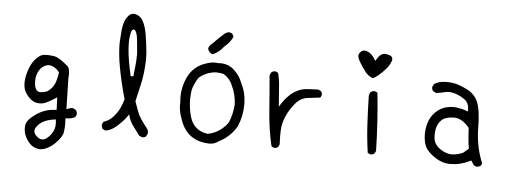

<svg xmlns="http://www.w3.org/2000/svg" viewBox="-54 -911 3109 1182"><g transform="rotate(5 1500.0 -319.5)"><path d="M195.8 -230Q183.1 -230 174.8 -238.8Q164.1 -249 160.6 -272.9Q159.2 -283.7 159.2 -293Q159.2 -320.3 167.5 -342.8Q180.7 -377.9 208 -392.1Q222.7 -399.9 236.3 -399.9Q250 -399.9 262.7 -393.1Q287.1 -380.4 298.8 -363.3L300.8 -360.4Q295.4 -319.3 283.7 -291Q271.5 -261.2 240.7 -239.7Q219.7 -230 195.8 -230ZM259.3 -458.5Q236.3 -461.4 222.2 -461.4Q208 -461.4 199.2 -460.4Q177.7 -458 154.3 -434.6Q129.9 -410.2 115.2 -372.6Q95.2 -322.8 95.2 -277.8Q95.2 -255.9 100.6 -238.8Q109.4 -212.9 134.8 -187.5Q157.2 -165 184.6 -161.6Q191.4 -160.6 198.2 -160.6Q219.2 -160.6 238.3 -169.4Q264.6 -182.1 291.5 -199.2L303.7 -207L306.6 -129.9Q285.2 -128.9 272.5 -127Q247.1 -123 227.1 -114.7Q207 -106.4 189.9 -95.7Q172.9 -85 155.8 -70.3Q123.5 -43 121.6 -14.2Q121.1 -8.8 121.1 -3.9Q121.1 20.5 128.9 41Q138.2 65.9 160.6 91.3Q181.6 115.2 221.2 120.6Q270.5 120.1 320.3 70.8Q358.9 32.2 363.3 1Q366.7 -22.5 366.7 -47.4Q366.7 -60.5 365.2 -83.5H374Q401.9 -83.5 424.3 -95.2L432.1 -110.8Q432.6 -112.8 432.6 -114.3Q432.6 -128.4 424.8 -139.2L406.7 -148.9Q404.8 -149.4 402.8 -149.4Q391.1 -149.4 377 -143.6L366.2 -139.2L361.8 -333.5Q363.3 -344.7 363.3 -354.5Q363.3 -379.9 353.5 -400.4Q293.9 -454.1 259.3 -458.5ZM260.3 49.3 260.7 48.8Q260.7 49.3 260.3 49.3ZM197.3 41.5 192.9 36.6Q181.6 24.4 181.6 10.3Q181.6 -2.4 191.4 -15.6Q209.5 -39.6 234.9 -52Q260.3 -64.5 298.8 -69.8L307.1 -70.8Q309.1 -53.7 309.1 -45.4Q309.1 -15.6 297.4 5.9Q282.7 32.7 260.3 49.3Q250 59.1 232.4 59.1Q214.8 59.1 197.3 41.5Z M742.7 -376Q731.9 -421.4 724.1 -467.5Q716.3 -513.7 714.4 -549.3Q713.4 -566.4 713.4 -582.8Q713.4 -599.1 715.3 -614.7Q719.7 -652.8 728 -660.6Q731.4 -664.1 735.8 -664.1Q740.7 -664.1 744.4 -660.4Q748 -656.7 752 -648.4Q760.3 -628.9 762.7 -596.7Q765.1 -564.5 769 -530.8Q770 -521 770 -508.3Q770 -495.6 768.6 -471.2Q767.1 -446.8 761.2 -396.5L759.3 -377ZM846.7 -7.8Q860.4 -7.8 869.1 -15.1L877.9 -31.7Q878.4 -35.6 878.4 -39.6Q878.4 -53.7 869.6 -65.4Q819.8 -127.9 808.8 -159.7Q797.9 -191.4 785.2 -225.1L809.1 -329.1Q820.8 -379.4 825.2 -437.5Q827.6 -466.8 827.6 -492.7Q827.6 -518.6 825.2 -540.5Q820.8 -585.9 812.3 -638.2Q803.7 -690.4 786.6 -721.2Q771 -750 742.2 -758.3Q734.9 -760.3 728 -760.3Q710.4 -760.3 696.8 -745.1Q675.8 -722.7 668.2 -688Q660.6 -653.3 657.7 -585Q657.2 -575.2 657.2 -568.1Q657.2 -561 657.5 -551.8Q657.7 -542.5 658.7 -526.6Q659.7 -510.7 661.6 -494.1Q665 -460.4 672.4 -422.4Q689.9 -327.1 717.8 -231.4Q709 -201.2 696.8 -175Q684.6 -148.9 660.6 -121.1Q636.7 -93.8 599.6 -81.1L592.3 -65.9Q591.8 -64 591.8 -61.3Q591.8 -58.6 592.8 -54.7Q593.8 -45.9 599.1 -37.6L615.2 -29.8Q651.9 -32.7 688.5 -66.4Q728 -103 744.1 -127L753.9 -141.1L758.8 -124.5Q768.1 -93.8 787.8 -68.4Q807.6 -43 826.7 -16.1L843.3 -8.3Q845.2 -7.8 846.7 -7.8Z M1119.6 -264.2Q1119.6 -294.9 1124.5 -326.2Q1135.7 -367.7 1160.6 -403.8Q1188.5 -427.2 1221.2 -437.5Q1245.6 -445.3 1268.1 -445.3Q1290.5 -445.3 1312 -439.5Q1351.6 -415 1368.2 -372.6Q1394 -318.4 1396 -257.8Q1392.1 -199.2 1369.6 -145.5Q1323.2 -79.6 1246.6 -64H1245.1H1244.1Q1196.8 -70.8 1168 -99.6Q1144.5 -123.5 1133.8 -162.1Q1119.6 -212.9 1119.6 -264.2ZM1059.1 -275.9Q1059.1 -260.3 1061 -243.2Q1060.5 -235.8 1060.5 -229.5Q1060.5 -185.5 1077.1 -143.6V-143.1Q1094.2 -88.4 1127.4 -55.7Q1174.3 -9.3 1252.4 -5.4Q1257.3 -4.9 1260.7 -4.9Q1274.4 -4.9 1288.8 -9Q1303.2 -13.2 1318.8 -24.9Q1389.2 -60.1 1427.2 -127.9Q1454.6 -191.9 1454.6 -263.2Q1454.6 -267.6 1454.6 -272.5Q1453.6 -336.9 1423.8 -394Q1409.7 -434.1 1379.9 -462.9L1375.5 -467.8Q1338.9 -503.9 1287.6 -503.9Q1280.8 -503.9 1273.4 -503.4Q1262.7 -504.9 1252.9 -504.9Q1228 -504.9 1203.6 -496.1Q1121.1 -472.7 1085.4 -395Q1059.1 -337.4 1059.1 -275.9ZM1215.3 -565.9Q1223.1 -555.7 1234.9 -555.2Q1272.5 -570.8 1299.8 -607.4Q1334 -634.3 1351.6 -671.4Q1350.1 -683.1 1343.3 -689.9Q1336.4 -696.8 1323.2 -698.7Q1304.2 -695.8 1291 -682.6L1290.5 -682.1Q1267.6 -662.1 1249 -643.1Q1230.5 -624 1212.9 -608.4Q1203.6 -597.2 1203.6 -587.2Q1203.6 -577.1 1215.3 -565.9ZM1368.2 -372.6H1367.7Q1367.7 -372.6 1368.2 -372.6Z M1662.1 -13.7Q1675.8 -13.7 1684.6 -21L1692.9 -37.1Q1691.4 -67.9 1691.4 -92.3Q1691.4 -130.9 1694.8 -151.9Q1701.2 -187 1717 -221.2Q1732.9 -255.4 1763.7 -293.5Q1795.4 -333 1842.3 -337.9Q1883.3 -341.8 1917.5 -346.7L1924.3 -360.8Q1924.8 -362.8 1924.8 -366.7Q1924.8 -370.6 1923.1 -376.2Q1921.4 -381.8 1917.5 -386.7L1901.4 -395Q1869.6 -393.1 1838.4 -392.1Q1771.5 -390.1 1718.3 -336.4Q1697.3 -315.4 1680.7 -289.6L1667.5 -268.6Q1661.6 -340.3 1659.9 -368.7Q1658.2 -397 1657.2 -406Q1656.2 -415 1655 -423.8Q1653.8 -432.6 1652.3 -441.4Q1649.4 -458.5 1645 -475.6L1630.4 -482.9Q1628.4 -483.4 1627 -483.4Q1612.8 -483.4 1603.5 -475.6Q1596.2 -466.3 1594.2 -454.1Q1604 -344.7 1611.8 -235.1Q1619.6 -125.5 1644 -21.5L1658.7 -14.2Q1660.6 -13.7 1662.1 -13.7Z M2335 -606Q2337.4 -612.3 2337.6 -615.7Q2337.9 -619.1 2337.9 -621.6Q2337.9 -628.4 2333.5 -634.3Q2325.7 -645.5 2294.4 -648.9Q2292 -649.4 2290 -649.4Q2263.2 -649.4 2241.7 -612.8L2234.4 -601.1L2227.1 -612.8Q2207.5 -645.5 2180.7 -655.3Q2171.4 -658.7 2163.1 -658.7Q2150.4 -658.7 2141.1 -649.4Q2127.9 -636.2 2127.9 -624Q2127.9 -609.4 2144.5 -582Q2161.1 -554.7 2182.1 -527.3Q2201.2 -503.4 2228.5 -494.1Q2250.5 -502 2288.1 -539.6Q2301.8 -553.7 2312 -565.9Q2327.6 -585 2335 -606ZM2256.8 -25.4Q2270.5 -25.4 2279.3 -32.7L2287.6 -48.8Q2283.7 -231.9 2264.6 -407.7L2250.5 -414.6Q2248.5 -415 2246.6 -415Q2231.9 -415 2222.7 -407.2Q2215.3 -397.9 2213.4 -385.3Q2215.3 -295.9 2220.2 -207.5Q2225.1 -119.1 2237.8 -32.7L2252.9 -25.9Q2254.9 -25.4 2256.8 -25.4Z M2823.7 -85.9Q2801.3 -75.2 2774.9 -70.8Q2763.2 -68.8 2755.9 -68.8Q2732.9 -68.8 2711.9 -77.6Q2682.6 -89.8 2662.6 -109.9Q2642.6 -129.9 2639.2 -160.2Q2638.2 -169.9 2638.2 -179.7Q2638.2 -198.7 2642.1 -218.3Q2648.4 -249 2670.9 -271.5Q2693.8 -294.4 2744.6 -295.9Q2746.1 -295.9 2747.6 -295.9Q2797.9 -295.9 2841.3 -242.7L2843.3 -240.7L2847.2 -180.2Q2849.1 -151.9 2855.5 -112.8ZM2686 -510.3Q2674.8 -510.3 2663.6 -509.3Q2632.8 -506.8 2607.9 -491.2L2598.1 -473.1Q2597.7 -471.2 2597.7 -468.5Q2597.7 -465.8 2598.6 -461.9Q2599.6 -453.6 2605 -447.3L2624.5 -437Q2648.4 -439.5 2675.8 -446.3Q2689.5 -450.2 2704.1 -450.2Q2722.2 -450.2 2740.2 -444.3Q2772.5 -434.1 2799.8 -415Q2829.6 -394 2829.6 -352.5V-340.3L2818.4 -344.7Q2794.9 -354 2759.8 -358.9Q2749 -360.4 2740.2 -360.4Q2714.4 -360.4 2690.9 -353.5Q2655.3 -342.8 2628.9 -316.4Q2606 -293.5 2594.2 -265.4Q2582.5 -237.3 2578.6 -200.2Q2577.6 -189 2577.6 -177.7Q2577.6 -152.8 2583.5 -127.9Q2591.3 -93.3 2618.2 -67.9Q2645.5 -42 2677.2 -26.1Q2709 -10.3 2743.7 -9.3Q2748 -9.3 2752 -9.3Q2782.7 -9.3 2810.3 -16.4Q2837.9 -23.4 2870.6 -38.6L2877 -42L2894 -15.1Q2903.3 -8.3 2915 -6.3Q2927.2 -8.3 2938 -15.1L2944.8 -29.8Q2902.8 -131.8 2901.9 -244.1Q2900.9 -356.4 2879.9 -404.8Q2859.9 -452.1 2811.5 -476.1Q2762.2 -501 2729.5 -506.3Q2708 -510.3 2686 -510.3Z"/></g></svg>

Font: NaikaiFont
Style: Light
Weight: 300
Version: Version 1.89